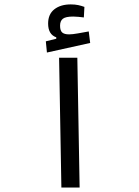

<svg xmlns="http://www.w3.org/2000/svg" viewBox="-20 -843 626 863"><path d="M255.9 0 245.6 -583.5H327.6L337.9 0ZM190.9 -606.9 186 -657.2 232.9 -668.9V-675.3Q196.3 -688 196.3 -737.3Q196.3 -779.3 224.4 -801.3Q252.4 -823.2 297.9 -823.2Q316.9 -823.2 331.5 -820.1Q346.2 -816.9 359.4 -812L356.9 -764.6Q345.2 -766.1 332.8 -767.3Q320.3 -768.6 309.1 -768.6Q275.4 -768.6 262.7 -758.8Q250 -749 250 -727.5Q250 -705.1 259.8 -696.8Q269.5 -688.5 290.5 -688.5Q305.7 -688.5 331.1 -693.1Q356.4 -697.8 378.9 -701.7L385.3 -649.9Z"/></svg>

Font: Cascadia Mono SemiLight
Style: Regular
Weight: 350
Monospace: yes
Designer: Aaron Bell
Foundry: Saja Typeworks
Version: Version 2404.023; ttfautohint (v1.8.4)